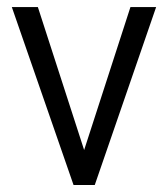

<svg xmlns="http://www.w3.org/2000/svg" viewBox="-20 -527 478 547"><path d="M13.7 -506.8H87.9L219.7 -99.6L351.6 -506.8H424.8L250 0H189.5Z"/></svg>

Font: Dinish
Style: Regular
Weight: 400
Designer: Bert Driehuis
Foundry: Playbeing
Version: Version 3.006; git-39231f3c-release